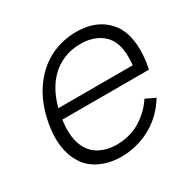

<svg xmlns="http://www.w3.org/2000/svg" viewBox="-135 -716 874 871"><g transform="rotate(-30 301.5 -281.0)"><path d="M133.5 -112.5Q152 -79 188.8 -60.8Q225.5 -42.5 272 -42.5Q338 -42.5 392.5 -73Q421 -90 444 -111.8Q467 -133.5 484.5 -160.5L534.5 -136.5Q486.5 -59 412.5 -21Q343 15.5 263.5 15.5Q233.5 15.5 205.5 9.5Q177.5 3.5 153.5 -8Q129.5 -19.5 110.2 -36.5Q91 -53.5 78 -76Q30 -154.5 52 -280Q75.5 -409 151 -487.5Q195 -533 250.5 -555.5Q306 -578 366.5 -578Q491 -578 549 -488.5Q597 -407.5 568.5 -264.5H114.5Q101 -169 133.5 -112.5ZM125 -318.5H514.5Q518.5 -362 514.5 -394.5Q510.5 -427 496 -453Q476 -486.5 438.8 -504.2Q401.5 -522 356 -521Q333.5 -521.5 311.2 -517.2Q289 -513 268 -504.2Q247 -495.5 228 -482.2Q209 -469 193.5 -452Q146.5 -401.5 125 -318.5Z"/></g></svg>

Font: Russisch Sans Light
Style: Italic
Weight: 300
Italic angle: -10°
Designer: Michael Sharanda (font) & Cristiano Sobral (main changes)
Foundry: Michael Sharanda
Version: Version 2.00;September 8, 2020;FontCreator 13.0.0.2681 64-bi